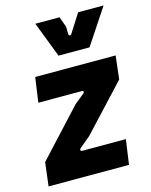

<svg xmlns="http://www.w3.org/2000/svg" viewBox="-113 -824 706 897"><g transform="rotate(-15 239.5 -375.0)"><path d="M9 0 23 -114 231 -339 278 -377Q283 -381 282 -385.5Q281 -390 275 -390H64L81 -510H470L457 -397L253 -178L199 -133Q195 -129 196.5 -124.5Q198 -120 203 -120H415L398 0ZM212 -578 146 -750H263L281 -700L282 -663Q282 -657 287.5 -656Q293 -655 297 -662L353 -750H476L362 -578Z"/></g></svg>

Font: Finlandica
Style: Italic
Weight: 400
Italic angle: -8°
Designer: Niklas Ekholm, Juho Hiilivirta, Jaakko Suomalainen
Foundry: Helsinki Type Studio
Version: Version 1.064